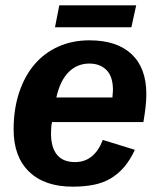

<svg xmlns="http://www.w3.org/2000/svg" viewBox="-20 -689 596 719"><path d="M175 -232Q171 -216 171 -189Q171 -137 193.5 -109.5Q216 -82 261 -82Q333 -82 365 -165L485 -128Q467 -89 444.5 -63Q422 -37 394 -20.5Q366 -4 331 3Q296 10 252 10Q147 10 89 -46Q31 -102 31 -204Q31 -280 51.5 -342Q72 -404 109 -447.5Q146 -491 198.5 -514.5Q251 -538 315 -538Q418 -538 473 -486Q528 -434 528 -337Q528 -313 525 -287Q522 -261 517 -232ZM401 -324 403 -351Q403 -403 378.5 -427Q354 -451 315 -451Q269 -451 237 -419Q205 -387 191 -324ZM472 -587H186L202 -669H490Z"/></svg>

Font: Libra Sans Modern
Style: Bold Italic
Weight: 700
Italic angle: -12°
Foundry: Stefan Peev, Context Ltd
Version: Version 1.000